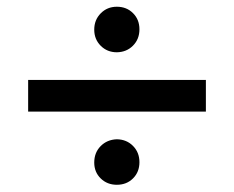

<svg xmlns="http://www.w3.org/2000/svg" viewBox="-20 -541 678 556"><path d="M576.2 -217.8H61.5V-309.6H576.2ZM252.9 -455.1Q252.9 -483.4 271.7 -502.4Q290.5 -521.5 318.4 -521.5Q346.7 -521.5 365.2 -502.9Q383.8 -484.4 383.8 -456.1Q383.8 -427.7 365.2 -408.9Q346.7 -390.1 318.4 -389.6Q290.5 -389.6 271.7 -408.4Q252.9 -427.2 252.9 -455.1ZM252.9 -70.3Q252.9 -99.1 271.5 -117.9Q290 -136.7 318.4 -137.7Q346.7 -137.2 365.2 -118.4Q383.8 -99.6 383.8 -71.3Q383.8 -43 365.2 -24.4Q346.7 -5.9 318.4 -5.9Q290.5 -5.9 271.7 -24.2Q252.9 -42.5 252.9 -70.3Z"/></svg>

Font: Wanted Sans Medium
Style: Regular
Weight: 500
Designer: Original Design by Kil Hyung-jin and Kang Hanbin, Wanted Lab, Inc; Hangeul from Source Han Sans by Jang Soo-young and Ka
Foundry: Wanted Lab, Inc.
Version: Version 1.001